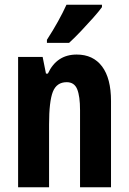

<svg xmlns="http://www.w3.org/2000/svg" viewBox="-20 -786 541 806"><path d="M302 -557Q371 -557 408.5 -507Q446 -457 446 -362V0H316V-324Q316 -382 304 -411.5Q292 -441 260 -441Q218 -441 202 -401Q186 -361 186 -263V0H56V-547H159L173 -477H181Q218 -557 302 -557ZM408 -756Q395 -738 371 -711Q347 -684 320 -655.5Q293 -627 270 -606H177V-619Q203 -659 223.5 -696Q244 -733 259 -766H408Z"/></svg>

Font: Noto Sans Lao ExtraCondensed
Style: Bold
Weight: 700
Width: 2
Designer: Monotype Design Team
Foundry: Monotype Imaging Inc.
Version: Version 2.003; ttfautohint (v1.8.4.7-5d5b)